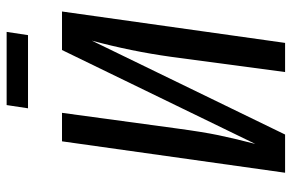

<svg xmlns="http://www.w3.org/2000/svg" viewBox="-174 -726 900 593"><g transform="rotate(-90 276.5 -430.0)"><path d="M440 0H350L397 -352Q414 -475 447 -597L157 0H39L136 -689H224L176 -336Q165 -254 155 -206Q145 -158 128 -92L418 -689H537ZM464 -794H238L248 -860H474Z"/></g></svg>

Font: Fira Sans Extra Condensed
Style: Italic
Weight: 400
Width: 3
Italic angle: -8°
Designer: Carrois Corporate & Edenspiekermann AG
Foundry: Carrois Corporate GbR & Edenspiekermann AG
Version: Version 4.203